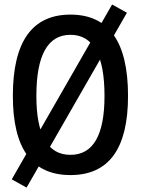

<svg xmlns="http://www.w3.org/2000/svg" viewBox="-20 -768 626 853"><path d="M98.1 65.4 32.2 28.8 478 -748 543.9 -711.4ZM293 9.8Q37.1 9.8 37.1 -341.8Q37.1 -703.1 293 -703.1Q548.8 -703.1 548.8 -341.8Q548.8 9.8 293 9.8ZM293 -80.1Q444.3 -80.1 444.3 -341.8Q444.3 -613.3 293 -613.3Q141.6 -613.3 141.6 -341.8Q141.6 -80.1 293 -80.1Z"/></svg>

Font: Cascadia Code
Style: Regular
Weight: 400
Designer: Aaron Bell
Foundry: Saja Typeworks
Version: Version 2404.023